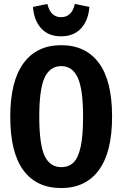

<svg xmlns="http://www.w3.org/2000/svg" viewBox="-20 -937 620 973"><path d="M548 -346Q548 -166 481 -75Q414 16 290 16Q165 16 98.5 -74Q32 -164 32 -346Q32 -525 99 -616.5Q166 -708 290 -708Q414 -708 481 -618Q548 -528 548 -346ZM179 -346Q179 -205 206 -147.5Q233 -90 290 -90Q329 -90 353 -114Q377 -138 389 -194Q401 -250 401 -346Q401 -485 374 -543.5Q347 -602 290 -602Q233 -602 206 -543.5Q179 -485 179 -346ZM147 -902 220 -917Q236 -850 289 -850Q345 -850 359 -917L433 -902Q428 -834 391 -793.5Q354 -753 289 -753Q225 -753 188.5 -793.5Q152 -834 147 -902Z"/></svg>

Font: Fira Sans Compressed SemiBold
Style: Regular
Weight: 600
Width: 1
Designer: bBox Type GmbH & Carrois Corporate GbR & Edenspiekermann AG
Foundry: bBox Type GmbH & Carrois Corporate GbR & Edenspiekermann AG
Version: Version 4.301